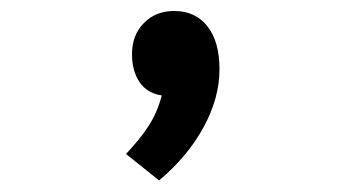

<svg xmlns="http://www.w3.org/2000/svg" viewBox="-20 -170 626 343"><path d="M264.2 152.3 205.1 105Q231 77.6 246.1 54Q261.2 30.3 269 0.5Q242.7 -3.4 229.2 -23.4Q215.8 -43.5 215.8 -73.2Q215.8 -107.4 237.1 -128.9Q258.3 -150.4 291 -150.4Q329.1 -150.4 350.6 -123Q372.1 -95.7 372.1 -46.4Q372.1 5.4 343.5 57.6Q314.9 109.9 264.2 152.3Z"/></svg>

Font: CaskaydiaCove NFP SemiBold
Style: Regular
Weight: 600
Designer: Aaron Bell
Foundry: Saja Typeworks
Version: Version 2111.001; VTT 6.35;Nerd Fonts 3.1.1